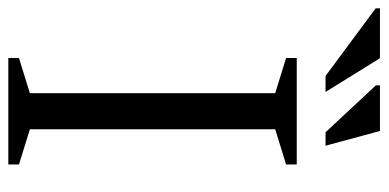

<svg xmlns="http://www.w3.org/2000/svg" viewBox="-322 -660 911 450"><g transform="rotate(90 133.0 -435.5)"><path d="M294 -25V0H44.5V-25L127 -50.5V-625.5L44.5 -651V-676H294V-651L211.5 -625.5V-50.5ZM124 -743.5H86.5L-72 -861V-871H45ZM250 -743.5H218.5L108.5 -861.5V-871H215.5Z"/></g></svg>

Font: Newsreader 16pt 16pt
Style: Regular
Weight: 400
Version: Version 1.003